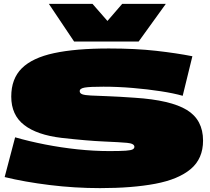

<svg xmlns="http://www.w3.org/2000/svg" viewBox="-20 -960 1081 990"><path d="M972 -670 922 -466Q877 -479 809 -489.5Q741 -500 664 -506.5Q587 -513 513 -513Q443 -513 417 -508.5Q391 -504 391 -490Q391 -479 404 -474Q417 -469 448.5 -467.5Q480 -466 535 -464Q590 -462 675 -456Q860 -444 943.5 -393Q1027 -342 1027 -235Q1027 -142 963.5 -88.5Q900 -35 781 -12.5Q662 10 496 10Q365 10 235.5 -6Q106 -22 4 -47L58 -252Q131 -231 213 -215Q295 -199 379.5 -190Q464 -181 544 -181Q601 -181 628.5 -183Q656 -185 664.5 -190Q673 -195 673 -203Q673 -220 635 -223.5Q597 -227 514.5 -230.5Q432 -234 298 -249Q171 -264 104.5 -315.5Q38 -367 38 -462Q38 -554 92.5 -608Q147 -662 258.5 -686Q370 -710 541 -710Q679 -710 785 -698Q891 -686 972 -670ZM835 -940 695 -746H362L232 -940H457L534 -852L610 -940Z"/></svg>

Font: Georama ExtraExtended Black
Style: Regular
Weight: 900
Width: 8
Designer: Jean-Baptiste Levee
Foundry: Production Type
Version: Version 1.000